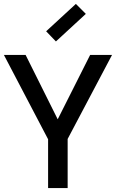

<svg xmlns="http://www.w3.org/2000/svg" viewBox="-20 -962 593 982"><path d="M307 -288H243L441 -681H553L311 -223L326 -309V0H226V-309L240 -223L0 -681H111ZM266 -750 216 -802 368 -942 419 -891Z"/></svg>

Font: Gabarito
Style: Regular
Weight: 400
Designer: Leandro Assis / Alvaro Franca / Felipe Casaprima
Foundry: Naipe Foundry
Version: Version 1.000